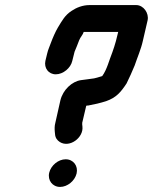

<svg xmlns="http://www.w3.org/2000/svg" viewBox="-20 -714 603 757"><path d="M174 -33C167 -3 187 23 217 23C246 23 275 -1 282 -30C289 -60 269 -86 239 -86C210 -86 181 -62 174 -33ZM265 -474 274 -510C279 -521 287 -542 292 -555C297 -568 307 -577 310 -588H446L437 -552C434 -540 427 -519 423 -508C410 -476 402 -440 383 -414L363 -408L351 -405C334 -403 318 -400 299 -398C264 -393 228 -360 218 -318L198 -229C195 -218 195 -206 196 -195L197 -185C198 -171 205 -161 216 -154C254 -130 310 -171 305 -215L304 -225C304 -227 305 -228 304 -229L320 -297C323 -298 326 -298 328 -298C351 -302 376 -308 398 -315C438 -329 456 -350 479 -385C490 -407 501 -432 511 -456C521 -486 536 -520 543 -552L562 -634C568 -662 546 -694 517 -694H333C306 -694 281 -684 262 -671C236 -654 225 -633 208 -605C199 -590 188 -565 181 -546L173 -525C170 -518 168 -511 166 -503L159 -474C153 -446 171 -421 200 -421C229 -421 259 -446 265 -474Z"/></svg>

Font: Electronic
Style: HvIt
Weight: 900
Version: Version 1.011